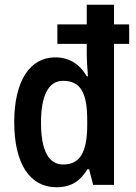

<svg xmlns="http://www.w3.org/2000/svg" viewBox="-20 -780 573 810"><path d="M218 10C281 10 319 -17 349 -66H356L373 0H461V-595H525V-677H461V-760H346V-677H222V-595H346V-549C346 -531 348 -496 351 -458H346C317 -509 272 -538 213 -538C106 -538 40 -438 40 -265C40 -89 106 10 218 10ZM247 -86C187 -86 153 -141 153 -263C153 -376 184 -439 246 -439C323 -439 348 -384 348 -271V-249C347 -137 317 -86 247 -86Z"/></svg>

Font: Noto Sans Tamil Condensed SemiBold
Style: Regular
Weight: 600
Width: 3
Designer: Jelle Bosma - Monotype Design Team
Foundry: Monotype Imaging Inc.
Version: Version 2.004